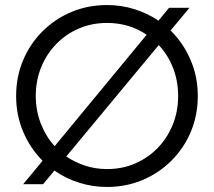

<svg xmlns="http://www.w3.org/2000/svg" viewBox="-20 -731 849 762"><path d="M405 11Q347 11 293.5 -6Q240 -23 196 -54L151 0H72L149 -93Q100 -142 72 -208Q44 -274 44 -350Q44 -426 71.5 -491.5Q99 -557 148.5 -606.5Q198 -656 263.5 -683.5Q329 -711 405 -711Q462 -711 514 -694.5Q566 -678 609 -649L651 -700H732L657 -610Q707 -561 736 -494Q765 -427 765 -350Q765 -274 737.5 -208.5Q710 -143 660.5 -93.5Q611 -44 545.5 -16.5Q480 11 405 11ZM197 -151 562 -593Q529 -616 489 -628Q449 -640 405 -640Q345 -640 293.5 -618Q242 -596 203.5 -556.5Q165 -517 143.5 -464.5Q122 -412 122 -350Q122 -292 142 -240.5Q162 -189 197 -151ZM405 -60Q465 -60 516 -82Q567 -104 605.5 -143.5Q644 -183 665.5 -236Q687 -289 687 -350Q687 -410 666.5 -462Q646 -514 610 -552L243 -110Q277 -87 318 -73.5Q359 -60 405 -60Z"/></svg>

Font: Red Hat Display Variable
Style: Regular
Weight: 400
Designer: Pentagram, MCKL
Foundry: Pentagram, MCKL
Version: Version 1.021